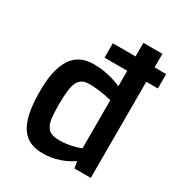

<svg xmlns="http://www.w3.org/2000/svg" viewBox="-182 -881 948 1017"><g transform="rotate(30 292.5 -372.0)"><path d="M228.5 15.1Q185.1 15.1 152.1 1Q119.1 -13.2 97.2 -45.2Q75.2 -77.1 63.7 -128.9Q52.2 -180.7 51.8 -255.4Q50.8 -329.6 62.7 -381.8Q74.7 -434.1 97.4 -467Q120.1 -500 153.1 -514.9Q186 -529.8 227.5 -529.8Q265.6 -529.8 296.9 -523.9Q328.1 -518.1 351.1 -511.2Q377.9 -502.9 398.4 -493.2V-587.9H259.3V-675.8H398.4V-758.8H514.6V-675.8H585.4V-587.9H514.6V0H414.6L407.7 -41Q385.7 -25.4 357.9 -12.7Q334 -2 301 6.6Q268.1 15.1 228.5 15.1ZM269.5 -88.9Q294.9 -88.9 318.1 -92.5Q341.3 -96.2 359.4 -101.1Q380.4 -106.4 398.4 -113.8V-408.2Q378.4 -413.1 356 -417.5Q336.9 -420.9 312.3 -423.8Q287.6 -426.8 261.7 -426.8Q234.9 -426.8 217.8 -417.7Q200.7 -408.7 190.9 -387.7Q181.2 -366.7 177.5 -332.5Q173.8 -298.3 173.8 -248Q173.8 -204.6 177.2 -174.3Q180.7 -144 190.9 -125Q201.2 -106 220 -97.4Q238.8 -88.9 269.5 -88.9Z"/></g></svg>

Font: Doppio One
Style: Regular
Weight: 400
Designer: Szymon Celej
Foundry: Szymon Celej
Version: Version 1.002